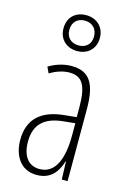

<svg xmlns="http://www.w3.org/2000/svg" viewBox="-122 -852 620 922"><g transform="rotate(15 188.0 -391.5)"><path d="M190 -615C243 -615 280 -650 280 -704C280 -758 241 -793 189 -793C137 -793 99 -760 99 -704C99 -648 139 -615 190 -615ZM190 -643C149 -643 128 -670 128 -704C128 -740 150 -766 189 -766C227 -766 251 -741 251 -703C251 -667 228 -643 190 -643ZM184 -539C147 -539 106 -527 72 -506L86 -476C123 -498 156 -506 182 -506C245 -506 271 -468 271 -356V-308L210 -302C100 -291 37 -238 37 -133C37 -59 73 10 156 10C228 10 259 -38 274 -89H276L279 0H308V-359C308 -487 272 -539 184 -539ZM212 -272 272 -278V-218C272 -100 240 -21 162 -21C108 -21 75 -61 75 -134C75 -218 119 -262 212 -272Z"/></g></svg>

Font: Noto Sans ExtraCondensed ExtraLight
Style: Regular
Weight: 200
Width: 2
Designer: Monotype Design Team
Foundry: Monotype Imaging Inc.
Version: Version 2.013